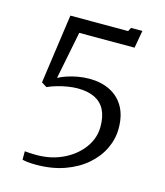

<svg xmlns="http://www.w3.org/2000/svg" viewBox="-115 -849 814 949"><g transform="rotate(15 292.0 -374.5)"><path d="M88 -37Q102.5 -35.5 118.2 -34.8Q134 -34 147.5 -34Q223.5 -34 284.8 -63.8Q346 -93.5 382 -143Q418 -192.5 418 -251Q418 -302.5 400.5 -336.8Q383 -371 348 -388Q313 -405 260 -405Q237.5 -405 210 -400.5Q182.5 -396 155.8 -388.2Q129 -380.5 109 -371L82 -388L132 -743H427.5L437.5 -762H495.5L479.5 -672H196.5L148 -428.5Q165 -438 190.8 -446.8Q216.5 -455.5 246.2 -460.8Q276 -466 304 -466Q365 -466 410.8 -443Q456.5 -420 481.8 -375.5Q507 -331 507 -266Q507 -211.5 483 -161.5Q459 -111.5 413.5 -72.2Q368 -33 303.5 -10Q239 13 158 13Q147 13 135.2 12.5Q123.5 12 111.5 10.5Q99.5 9 88 6Z"/></g></svg>

Font: Merriweather 20pt Light
Style: Regular
Weight: 300
Version: Version 2.100